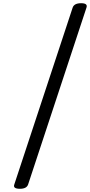

<svg xmlns="http://www.w3.org/2000/svg" viewBox="-20 -1098 560 1195"><path d="M104 77Q59 77 69 50L432 -1050Q441 -1078 485 -1078Q528 -1078 518 -1050L155 50Q146 77 104 77Z"/></svg>

Font: Playwrite AU TAS
Style: Regular
Weight: 400
Designer: Veronika Burian, José Scaglione
Foundry: TypeTogether
Version: Version 1.002